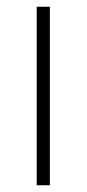

<svg xmlns="http://www.w3.org/2000/svg" viewBox="-20 -550 257 570"><path d="M128 0V-530H89V0Z"/></svg>

Font: Noto Sans Thai Looped ExtraLight
Style: Regular
Weight: 200
Designer: Sasikarn Vongin, Ben Mitchell
Foundry: The Fontpad Ltd
Version: Version 1.001